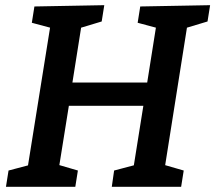

<svg xmlns="http://www.w3.org/2000/svg" viewBox="-20 -722 832 742"><path d="M3 0 13 -63 104 -87 86 -69 176 -631 189 -611 103 -634 113 -697 383 -702 373 -639 280 -611 296 -631 257 -385 243 -403H569L546 -385L585 -631L598 -611L512 -634L522 -697L792 -702L782 -639L689 -611L705 -631L616 -69L607 -87L690 -63L680 0H412L421 -63L512 -87L495 -69L537 -332L552 -313H227L249 -331L207 -69L199 -87L281 -63L271 0Z"/></svg>

Font: Bitter Thin SemiBold
Style: Italic
Weight: 600
Italic angle: -9°
Version: Version 2.002